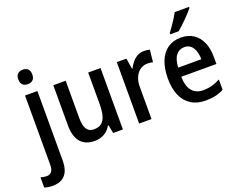

<svg xmlns="http://www.w3.org/2000/svg" viewBox="-185 -1057 2022 1589"><g transform="rotate(-20 825.5 -263.0)"><path d="M33.2 240.2Q12.7 240.2 -6.1 237.1Q-24.9 233.9 -39.6 229V138.7Q-26.4 143.1 -13.7 145.3Q-1 147.5 13.2 147.5Q40.5 147.5 56.2 128.9Q71.8 110.4 71.8 65.4V-541H180.7V72.3Q180.7 125.5 164.6 163.1Q148.4 200.7 115.7 220.2Q83 239.7 33.2 240.2ZM64.9 -684.6Q64.9 -718.3 81.8 -733.4Q98.6 -748.5 127 -748.5Q154.8 -748.5 171.4 -733.2Q188 -717.8 188 -684.6Q188 -652.3 171.1 -636.7Q154.3 -621.1 127 -621.1Q99.1 -621.1 82 -636.7Q64.9 -652.3 64.9 -684.6Z M736.8 -541V0H650.9L637.2 -72.8H630.9Q616.7 -45.9 594.7 -27.3Q572.8 -8.8 545.4 0.5Q518.1 9.8 486.3 9.8Q432.1 9.8 395.3 -12.5Q358.4 -34.7 339.6 -78.4Q320.8 -122.1 320.8 -187V-541H429.7V-211.4Q429.7 -146.5 450 -114.5Q470.2 -82.5 512.7 -82.5Q556.2 -82.5 581.3 -103.3Q606.4 -124 617.2 -164.8Q627.9 -205.6 627.9 -265.1V-541Z M1120.6 -550.8Q1132.8 -550.8 1146.5 -549.3Q1160.2 -547.9 1172.4 -544.4L1161.1 -437Q1151.4 -440.4 1138.7 -441.9Q1126 -443.4 1113.8 -443.4Q1087.4 -443.4 1064.5 -432.4Q1041.5 -421.4 1024.4 -400.1Q1007.3 -378.9 997.8 -348.9Q988.3 -318.8 988.8 -280.8V0H879.9V-541H964.4L979.5 -447.3H984.9Q998.5 -475.6 1018.3 -499.3Q1038.1 -522.9 1063.7 -536.9Q1089.4 -550.8 1120.6 -550.8Z M1445.8 -550.8Q1511.2 -550.8 1556.6 -520.3Q1602.1 -489.7 1625.7 -435.1Q1649.4 -380.4 1649.4 -307.1V-244.6H1339.8Q1341.3 -162.6 1375.5 -120.1Q1409.7 -77.6 1474.1 -77.6Q1515.6 -77.6 1551 -87.2Q1586.4 -96.7 1624.5 -117.2V-26.4Q1589.4 -7.8 1551.5 1Q1513.7 9.8 1464.8 9.8Q1389.6 9.8 1337.2 -23.2Q1284.7 -56.2 1257.6 -118.2Q1230.5 -180.2 1230.5 -267.1Q1230.5 -357.9 1256.3 -421.4Q1282.2 -484.9 1330.3 -517.8Q1378.4 -550.8 1445.8 -550.8ZM1446.8 -466.8Q1400.9 -466.8 1373.3 -431.6Q1345.7 -396.5 1341.8 -324.2H1545.4Q1545.4 -365.7 1534.4 -397.7Q1523.4 -429.7 1501.7 -448.2Q1480 -466.8 1446.8 -466.8ZM1598.1 -766.1V-756.3Q1586.9 -742.2 1568.8 -722.4Q1550.8 -702.6 1529.5 -681.2Q1508.3 -659.7 1487.1 -639.9Q1465.8 -620.1 1448.7 -606H1375V-618.2Q1392.1 -641.1 1409.9 -666.5Q1427.7 -691.9 1443.8 -717.8Q1460 -743.7 1472.2 -766.1Z"/></g></svg>

Font: Open Sans SemiCondensed SemiBold
Style: Regular
Weight: 600
Width: 4
Designer: Monotype Design Team
Foundry: Monotype Imaging Inc.
Version: Version 3.000